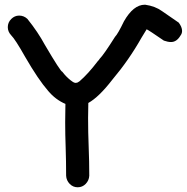

<svg xmlns="http://www.w3.org/2000/svg" viewBox="-20 -780 791 813"><path d="M309 13Q289 13 275 -1.5Q261 -16 260 -36Q260 -97 258 -157Q256 -210 256 -262L257 -340Q215 -358 184 -395Q142 -443 86 -540Q45 -613 27 -631Q13 -646 13 -665Q13 -685 27.5 -699.5Q42 -714 61 -714Q81 -714 96 -700Q141 -644 170 -590Q237 -476 244 -476Q259 -456 279 -440Q292 -430 295 -430Q298 -430 300 -429Q308 -430 309 -431Q310 -432 317 -436Q353 -467 394 -521Q400 -527 400 -528Q400 -529 402 -531Q419 -548 467 -624Q479 -636 505 -690Q545 -760 593 -760H595Q637 -754 666 -733L737 -684Q751 -665 751 -649Q751 -638 744 -629Q728 -602 704 -602Q691 -602 674 -608Q610 -652 601 -656L579 -620Q526 -526 456 -443Q399 -369 354 -344L353 -281Q353 -219 355.5 -157.5Q358 -96 358 -36Q357 -16 343 -1.5Q329 13 309 13Z"/></svg>

Font: Bad Comic
Style: Regular
Weight: 400
Designer: GGBotNet
Foundry: f0n7
Version: 0.9